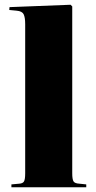

<svg xmlns="http://www.w3.org/2000/svg" viewBox="-20 -788 404 808"><path d="M28 0V-12L61 -15Q76 -16 81 -24.5Q86 -33 86 -59V-686Q86 -715 79.5 -728Q73 -741 50 -743L19 -746L20 -758L277 -768L284 -761V-59Q284 -33 289.5 -24.5Q295 -16 314 -15L343 -12V0Z"/></svg>

Font: Literata 72pt ExtraBold
Style: Regular
Weight: 800
Designer: Latin by Veronika Burian and Jose Scaglione. Greek by Irene Vlachou. Cyrillic by Vera Evstafieva.
Foundry: TypeTogether
Version: Version 3.002